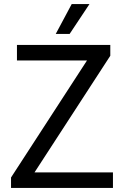

<svg xmlns="http://www.w3.org/2000/svg" viewBox="-20 -920 607 940"><path d="M34 0ZM34 -51 406 -624H63V-700H520V-647L149 -76H533V0H34ZM331 -900H418L321 -754H253Z"/></svg>

Font: Sarabun
Style: Regular
Weight: 400
Designer: Suppakit Chalermlarp | Katatrad Co.,Ltd.
Foundry: Cadson Demak Co.,Ltd.
Version: Version 1.000; ttfautohint (v1.6)